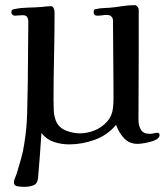

<svg xmlns="http://www.w3.org/2000/svg" viewBox="-20 -560 640 746"><path d="M600 -35Q600 -23 582.5 -15.5Q565 -8 545 -4.5Q525 -1 515 -1Q482 -1 461.5 -23.5Q441 -46 431 -75Q398 -35 348.5 -17Q299 1 249 1Q218 1 189.5 -8.5Q161 -18 141 -43Q138 0 135 43Q132 86 128 130Q126 154 110 160Q94 166 74 166Q64 166 49 164Q34 162 34 149Q34 141 39 129.5Q44 118 46 111Q54 84 62 56Q70 28 74 0Q84 -60 85.5 -120Q87 -180 88 -241L90 -475Q90 -487 85.5 -494Q81 -501 68 -501Q60 -501 52 -500Q44 -499 36 -499Q32 -499 28 -503.5Q24 -508 24 -511Q24 -519 27.5 -521.5Q31 -524 38 -525Q63 -530 90 -530.5Q117 -531 142 -533Q151 -534 160 -535Q169 -536 178 -536Q185 -536 188.5 -528Q192 -520 192 -514Q192 -428 190 -342Q188 -256 188 -170Q188 -151 189 -130Q190 -109 197 -91Q208 -64 235.5 -53Q263 -42 290 -42Q320 -42 348 -53.5Q376 -65 396 -87.5Q416 -110 419 -141Q421 -158 421 -175Q421 -192 421 -209Q421 -277 420 -345Q419 -413 419 -480Q419 -490 412.5 -496Q406 -502 396 -502Q386 -502 377 -500.5Q368 -499 358 -499Q344 -499 344 -513Q344 -520 346 -522Q348 -524 355 -525Q367 -528 380 -528.5Q393 -529 406 -530Q430 -532 454.5 -536Q479 -540 504 -540Q509 -540 514 -534Q519 -528 519 -523V-355Q519 -290 518.5 -224.5Q518 -159 518 -94Q518 -72 527.5 -56Q537 -40 562 -40Q570 -40 577.5 -42Q585 -44 592 -44Q600 -44 600 -35Z"/></svg>

Font: Kaisei Opti Medium
Style: Regular
Weight: 500
Designer: Font-Kai, 金井和夫
Foundry: KAZUO KANAI
Version: Version 5.003